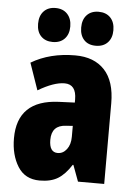

<svg xmlns="http://www.w3.org/2000/svg" viewBox="-55 -809 604 861"><g transform="rotate(5 247.5 -378.5)"><path d="M446 -363V0H328L301 -73H298Q270 -29 238 -9.5Q206 10 156 10Q90 10 57.5 -42Q25 -94 25 -169Q25 -341 211 -349L283 -352V-366Q283 -434 230 -434Q182 -434 111 -392L69 -513Q153 -563 267 -563Q352 -563 399 -512.5Q446 -462 446 -363ZM253 -245Q188 -242 188 -176Q188 -120 226 -120Q250 -120 266.5 -141.5Q283 -163 283 -198V-247ZM160 -767Q194 -767 213.5 -746Q233 -725 233 -690Q233 -655 213.5 -634.5Q194 -614 160 -614Q127 -614 107.5 -634Q88 -654 88 -690Q88 -726 107.5 -746.5Q127 -767 160 -767ZM354 -767Q388 -767 407.5 -746.5Q427 -726 427 -690Q427 -655 407.5 -634.5Q388 -614 354 -614Q320 -614 301 -634.5Q282 -655 282 -690Q282 -726 301.5 -746.5Q321 -767 354 -767Z"/></g></svg>

Font: Noto Sans UI CondBlack
Style: Regular
Weight: 900
Width: 3
Designer: Monotype Design Team
Foundry: Monotype Imaging Inc.
Version: Version 1.001